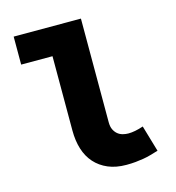

<svg xmlns="http://www.w3.org/2000/svg" viewBox="-106 -786 812 888"><g transform="rotate(-15 300.0 -342.0)"><path d="M391 12Q341 12 303.5 -4Q266 -20 240.5 -48.5Q215 -77 202.5 -117Q190 -157 190 -206V-562H40V-696H362V-200Q362 -178 369 -164Q376 -150 386.5 -141.5Q397 -133 410.5 -129.5Q424 -126 437 -126Q468 -126 509 -140L546 -14Q526 -8 508.5 -3Q491 2 473 5Q455 8 435 10Q415 12 391 12Z"/></g></svg>

Font: Source Code Pro Black
Style: Regular
Weight: 900
Monospace: yes
Designer: Paul D. Hunt, Teo Tuominen
Foundry: Adobe Systems Incorporated
Version: Version 2.030;PS 1.000;hotconv 16.6.51;makeotf.lib2.5.65220